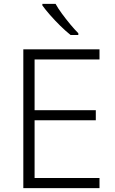

<svg xmlns="http://www.w3.org/2000/svg" viewBox="-20 -968 593 988"><path d="M492 0H100V-714H492V-662H158V-401H473V-349H158V-52H492ZM266 -948Q278 -926 298.5 -898Q319 -870 341.5 -843Q364 -816 383 -797V-788H343Q318 -808 290 -835.5Q262 -863 237.5 -891Q213 -919 198 -940V-948Z"/></svg>

Font: Noto Sans Myanmar Light
Style: Regular
Weight: 300
Designer: Monotype Design Team
Foundry: Monotype Imaging Inc.
Version: Version 2.107; ttfautohint (v1.8.4.7-5d5b)